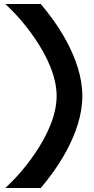

<svg xmlns="http://www.w3.org/2000/svg" viewBox="-20 -828 468 956"><path d="M390 -350C390 -541 253 -726 183 -808H7L52 -763C54 -761 262 -550 262 -350C262 -150 54 61 52 63L7 108H183C253 26 390 -159 390 -350Z"/></svg>

Font: Audiowide
Style: Regular
Weight: 400
Designer: Astigmatic (AOETI)
Foundry: Astigmatic (AOETI)
Version: Version 1.002